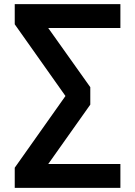

<svg xmlns="http://www.w3.org/2000/svg" viewBox="-20 -725 652 925"><path d="M51 180V83L312 -286V-239L51 -608V-705H560V-590H181L184 -630L415 -305V-221L182 108L179 65H560V180Z"/></svg>

Font: Nunito Sans 6pt
Style: Bold
Weight: 700
Version: Version 3.101;gftools[0.9.27]